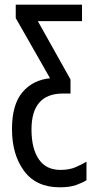

<svg xmlns="http://www.w3.org/2000/svg" viewBox="-20 -557 403 817"><path d="M234 240Q278 240 305 230Q332 220 348 210V131Q328 143 301.5 154.5Q275 166 237 166Q176 166 145 120.5Q114 75 114 -6Q114 -159 248 -159H280V-219L141 -467H329V-537H47V-480L193 -224Q120 -217 75.5 -164.5Q31 -112 31 -8Q31 101 82.5 170.5Q134 240 234 240Z"/></svg>

Font: Noto Sans Display Condensed
Style: Regular
Weight: 400
Width: 3
Designer: Monotype Design Team
Foundry: Monotype Imaging Inc.
Version: Version 1.900